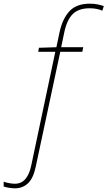

<svg xmlns="http://www.w3.org/2000/svg" viewBox="-152 -785 585 1045"><path d="M-71 240Q-84 240 -103 237Q-122 234 -132 230V204Q-118 209 -101 212Q-84 215 -71 215Q-36 215 -14 189.5Q8 164 18 116L149 -503H56L60 -525L155 -528L172 -609Q188 -683 226 -724Q264 -765 337 -765Q360 -765 379.5 -761Q399 -757 413 -752L405 -727Q375 -740 336 -740Q275 -740 243 -707.5Q211 -675 197 -605L181 -528H301L296 -503H176L43 120Q30 184 1 212Q-28 240 -71 240Z"/></svg>

Font: Noto Sans Thin
Style: Italic
Weight: 100
Italic angle: -12°
Designer: Monotype Design Team
Foundry: Monotype Imaging Inc.
Version: Version 2.013; ttfautohint (v1.8.4.7-5d5b)